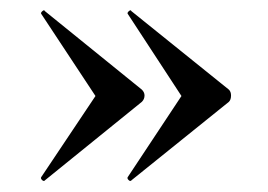

<svg xmlns="http://www.w3.org/2000/svg" viewBox="-20 -382 509 364"><path d="M249 -212Q254 -207 254 -201Q254 -194 249 -189L65 -40Q65 -39 63 -39Q61 -39 59 -41.5Q57 -44 58 -46L161 -200L58 -356Q57 -358 60.5 -361Q64 -364 65 -361ZM414 -212Q418 -208 418 -201Q418 -193 414 -189L229 -40Q229 -39 227 -39Q225 -39 223 -41.5Q221 -44 222 -46L324 -200L222 -356Q221 -358 224.5 -361Q228 -364 229 -361Z"/></svg>

Font: Cormorant Upright SemiBold
Style: Regular
Weight: 600
Designer: Christian Thalmann (Catharsis Fonts)
Foundry: Catharsis Fonts
Version: Version 3.302